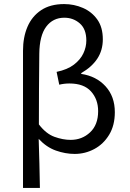

<svg xmlns="http://www.w3.org/2000/svg" viewBox="-20 -744 640 943"><path d="M93 179V-495Q93 -561 115 -612.5Q137 -664 182 -694Q227 -724 295 -724Q344 -724 387.5 -705Q431 -686 458 -648Q485 -610 485 -551Q485 -497 458 -456Q431 -415 379 -385V-381Q453 -370 498.5 -320Q544 -270 544 -193Q544 -128 516 -82Q488 -36 443 -12Q398 12 347 12Q301 12 254.5 -4.5Q208 -21 170 -62Q172 -1 173.5 58Q175 117 176 179ZM327 -57Q383 -57 422.5 -94Q462 -131 462 -198Q462 -256 427 -295Q392 -334 321 -334Q295 -334 271 -328L258 -391Q311 -402 343 -426.5Q375 -451 389.5 -482Q404 -513 404 -545Q404 -601 372 -629Q340 -657 296 -657Q240 -657 207 -613Q174 -569 173 -480Q172 -392 171.5 -306Q171 -220 171 -133Q206 -87 247.5 -72Q289 -57 327 -57Z"/></svg>

Font: SauceCodePro NFM
Style: Regular
Weight: 400
Monospace: yes
Designer: Paul D. Hunt, Teo Tuominen
Foundry: Adobe
Version: Version 2.042;hotconv 1.1.0;makeotfexe 2.6.0;Nerd Fonts 3.3.